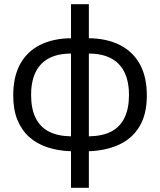

<svg xmlns="http://www.w3.org/2000/svg" viewBox="-20 -714 762 914"><path d="M318 180V6Q257 4 206.5 -12.5Q156 -29 119.5 -61.5Q83 -94 63 -143Q43 -192 43 -259Q43 -349 76 -409Q109 -469 170.5 -500Q232 -531 318 -532V-694H403V-532Q489 -531 551 -499.5Q613 -468 646 -408Q679 -348 679 -259Q679 -170 644 -112Q609 -54 547 -25.5Q485 3 403 6V180ZM318 -65V-459Q224 -459 176 -409Q128 -359 128 -262Q128 -198 149 -154Q170 -110 212 -88Q254 -66 318 -65ZM403 -65Q468 -66 510 -88Q552 -110 573 -154Q594 -198 594 -262Q594 -359 545.5 -409Q497 -459 403 -459Z"/></svg>

Font: Onest
Style: Regular
Weight: 400
Designer: Dmitri Voloshin, Andrey Kudryavtsev
Foundry: Dmitri Voloshin, Andrey Kudryavtsev
Version: Version 1.000;gftools[0.9.33]